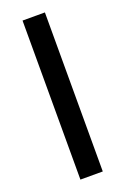

<svg xmlns="http://www.w3.org/2000/svg" viewBox="-133 -715 497 760"><g transform="rotate(-20 115.0 -335.0)"><path d="M67.9 -669.9H162.1V0H67.9Z"/></g></svg>

Font: LT Wave Text
Style: Regular
Weight: 400
Designer: Daniel Lyons
Version: Version 2.5 (Glyphs App)